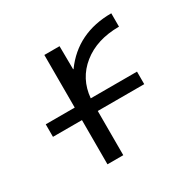

<svg xmlns="http://www.w3.org/2000/svg" viewBox="-123 -660 798 790"><g transform="rotate(-30 276.0 -265.0)"><path d="M172.9 -519.5H245.1L246.1 -409.2H248Q335.9 -530.3 497.1 -530.3V-466.8Q391.6 -466.8 324.2 -412.6Q256.8 -358.4 249 -269.5H468.8V-210H248V0H172.9V-210H35.2V-269.5H172.9Z"/></g></svg>

Font: Gen Shin Gothic Normal
Style: Regular
Weight: 300
Designer: [Source Han Sans]
Ryoko NISHIZUKA  (kana & ideographs); Paul D. Hunt (Latin, Greek & Cyrillic); Wenlong ZHANG  (bopomofo
Version: Version 1.002.20150607